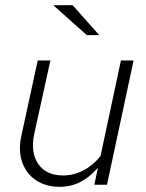

<svg xmlns="http://www.w3.org/2000/svg" viewBox="-20 -715 564 743"><path d="M211 8Q158 8 120 -17Q82 -42 66 -87Q50 -132 63 -191L126 -481H175L113 -199Q97 -125 128 -80.5Q159 -36 224 -36Q265 -36 302.5 -55.5Q340 -75 369 -111L448 -481H497L394 0H345L359 -66Q328 -30 291.5 -11Q255 8 211 8ZM316 -579 186 -695H261L364 -579Z"/></svg>

Font: Red Hat Text
Style: Italic
Weight: 300
Italic angle: -12°
Designer: Pentagram, MCKL
Foundry: Pentagram, MCKL
Version: Version 1.023